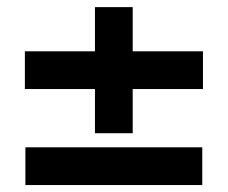

<svg xmlns="http://www.w3.org/2000/svg" viewBox="-20 -532 656 552"><path d="M253 -149V-276H51.5V-384.5H253V-511.5H361.5V-384.5H563.5V-276H361.5V-149ZM53 0V-108.5H561.5V0Z"/></svg>

Font: Chivo Medium
Style: Regular
Weight: 500
Designer: Hector Gatti
Foundry: Omnibus-Type
Version: Version 2.002